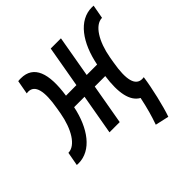

<svg xmlns="http://www.w3.org/2000/svg" viewBox="-200 -674 986 986"><g transform="rotate(-45 293.0 -180.5)"><path d="M480.5 157.2C500 103 525.9 -8.3 534.7 -72.8L535.2 -75.7C531.2 -75.2 527.3 -74.7 523.4 -74.7C474.1 -74.7 460 -129.9 479 -238.8L484.4 -270.5C501.5 -367.2 545.9 -442.4 599.1 -442.9L612.8 -517.6C608.4 -518.1 604.5 -518.1 600.1 -518.1C504.9 -518.1 437.5 -422.9 411.6 -291H335.9L375.5 -517.6H301.3L261.7 -291.5L185.5 -291C207 -435.5 177.7 -518.1 84.5 -518.1C78.1 -518.1 71.8 -518.1 64.9 -517.1L51.3 -441.9C55.7 -442.4 59.6 -442.9 63 -442.9C111.8 -442.9 126 -387.2 106.9 -278.3L101.6 -247.1C84.5 -149.9 40 -75.2 -13.2 -74.7L-26.9 0C-22.5 0.5 -18.6 0.5 -14.6 0.5C79.6 0.5 147 -92.8 173.3 -219.7H249L210.4 0H284.7L323.2 -219.7H399.4C384.3 -111.3 398.4 -39.1 448.2 -11.7C434.1 54.2 423.3 91.8 406.2 140.6Z"/></g></svg>

Font: Cascadia Code SemiLight
Style: Italic
Weight: 350
Italic angle: -10°
Monospace: yes
Designer: Aaron Bell
Foundry: Saja Typeworks
Version: Version 2404.023